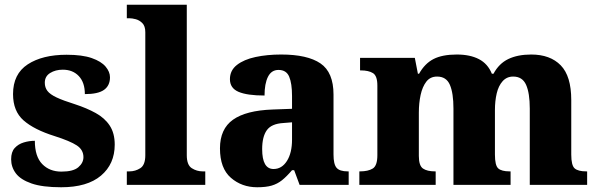

<svg xmlns="http://www.w3.org/2000/svg" viewBox="-20 -780 2521 810"><path d="M238 10Q159 10 113 -6Q67 -22 47 -48.5Q27 -75 27 -108Q27 -139 42 -155.5Q57 -172 80 -179Q103 -186 127 -186Q127 -120 158 -88Q189 -56 239 -56Q289 -56 310.5 -74.5Q332 -93 332 -117Q332 -148 304 -166.5Q276 -185 210 -206Q124 -233 79.5 -272Q35 -311 35 -383Q35 -468 97 -508.5Q159 -549 261 -549Q327 -549 367 -535Q407 -521 425.5 -499Q444 -477 444 -454Q444 -419 419 -401Q394 -383 338 -383Q338 -432 312.5 -459Q287 -486 245 -486Q214 -486 191.5 -472Q169 -458 169 -431Q169 -411 180 -396.5Q191 -382 218.5 -369Q246 -356 297 -340Q346 -324 384 -303Q422 -282 443 -250Q464 -218 464 -170Q464 -88 406 -39Q348 10 238 10Z M515 0V-57H526Q551 -57 572 -70.5Q593 -84 593 -125V-644Q593 -670 580.5 -682.5Q568 -695 552.5 -699Q537 -703 526 -703H515V-760H768V-125Q768 -84 789 -70.5Q810 -57 835 -57H846V0Z M1065 10Q1000 10 954 -30Q908 -70 908 -154Q908 -236 963 -275Q1018 -314 1130 -318L1212 -321V-375Q1212 -428 1200 -456.5Q1188 -485 1155 -485Q1125 -485 1110.5 -456Q1096 -427 1096 -377Q1023 -377 986.5 -392.5Q950 -408 950 -446Q950 -483 979.5 -506Q1009 -529 1058 -539.5Q1107 -550 1166 -550Q1277 -550 1332 -512.5Q1387 -475 1387 -381V-128Q1387 -87 1400 -72Q1413 -57 1447 -57H1451V0H1244L1221 -62H1212Q1189 -35 1169.5 -19.5Q1150 -4 1126 3Q1102 10 1065 10ZM1134 -67Q1169 -67 1190.5 -101Q1212 -135 1212 -191V-264L1175 -261Q1125 -258 1105.5 -230.5Q1086 -203 1086 -151Q1086 -67 1134 -67Z M1496 0V-57H1499Q1533 -57 1552.5 -69Q1572 -81 1572 -125V-419Q1572 -460 1553.5 -471.5Q1535 -483 1502 -483H1499V-536H1730L1743 -469H1748Q1772 -512 1809 -531Q1846 -550 1907 -550Q1963 -550 2000.5 -530.5Q2038 -511 2055 -469H2062Q2085 -512 2124.5 -531Q2164 -550 2221 -550Q2301 -550 2345.5 -504.5Q2390 -459 2390 -358V-128Q2390 -82 2404.5 -69.5Q2419 -57 2453 -57H2457V0H2215V-322Q2215 -387 2199.5 -422Q2184 -457 2145 -457Q2118 -457 2100.5 -437.5Q2083 -418 2075.5 -386Q2068 -354 2068 -316V-128Q2068 -82 2082 -69.5Q2096 -57 2130 -57H2134V0H1893V-322Q1893 -387 1878 -422Q1863 -457 1824 -457Q1795 -457 1778.5 -435.5Q1762 -414 1754.5 -379.5Q1747 -345 1747 -305V-122Q1747 -81 1764.5 -69Q1782 -57 1815 -57H1818V0Z"/></svg>

Font: Noto Serif Tamil ExtraBold
Style: Italic
Weight: 800
Italic angle: -12°
Designer: Indian Type Foundry, Tom Grace, and the Monotype Design Team
Foundry: Monotype Imaging Inc.
Version: Version 2.003; ttfautohint (v1.8.4.7-5d5b)